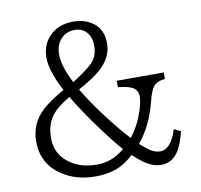

<svg xmlns="http://www.w3.org/2000/svg" viewBox="-87 -879 1044 997"><g transform="rotate(-10 435.0 -380.0)"><path d="M779.8 -443.8V-409.7Q738.3 -406.2 718.8 -382.8Q702.6 -363.3 688 -304.7Q657.2 -183.6 588.9 -101.1Q624 -68.4 648.4 -54.7Q668.9 -43.5 691.4 -43.5Q748 -43.5 779.8 -145L814.9 -127.9Q797.4 -54.2 770.5 -18.1Q737.3 26.4 684.6 26.4Q639.6 26.4 594.2 -5.9Q571.8 -21.5 541 -50.8Q503.4 -17.1 469.7 -0.5Q414.6 26.4 337.4 26.4Q236.3 26.4 163.6 -22Q64.9 -86.9 64.9 -205.1Q64.9 -299.8 134.8 -365.2Q172.9 -400.9 251 -444.8Q192.9 -554.7 192.9 -625Q192.9 -688 231 -731.4Q278.3 -785.6 361.8 -785.6Q404.3 -785.6 438 -770.5Q516.1 -734.9 516.1 -645Q516.1 -572.8 455.6 -516.1Q416.5 -479.5 331.1 -433.1Q373 -362.3 433.1 -282.2Q499.5 -194.3 551.8 -138.7Q596.2 -195.3 619.1 -265.1Q635.3 -313.5 635.3 -343.8Q635.3 -377 605 -393.1Q582.5 -404.8 531.7 -409.7V-443.8ZM274.9 -403.8Q207 -364.3 177.7 -324.7Q144 -279.3 144 -208.5Q144 -127.9 206.5 -79.6Q266.1 -32.7 356.4 -32.7Q436 -32.7 502 -88.9Q462.4 -133.3 406.2 -209Q329.6 -312 274.9 -403.8ZM308.1 -476.1Q365.2 -510.7 406.7 -546.9Q448.2 -582.5 448.2 -643.1Q448.2 -686 426.8 -712.4Q402.8 -741.7 362.3 -741.7Q319.8 -741.7 292 -713.9Q260.7 -683.1 260.7 -628.9Q260.7 -568.4 308.1 -476.1Z"/></g></svg>

Font: BIZ UDPMincho
Style: Regular
Weight: 400
Designer: TypeBank Co., Ltd.
Foundry: Morisawa Inc.
Version: Version 1.06